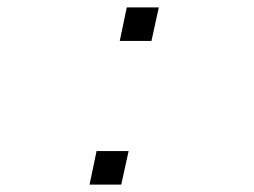

<svg xmlns="http://www.w3.org/2000/svg" viewBox="-20 -501 690 521"><path d="M305 -390 324 -481H411L391 -390ZM223 0 242 -91H329L309 0Z"/></svg>

Font: Azeret Mono ExtraLight
Style: Italic
Weight: 250
Italic angle: -12°
Designer: Martin Vácha
Foundry: Displaay
Version: Version 1.002